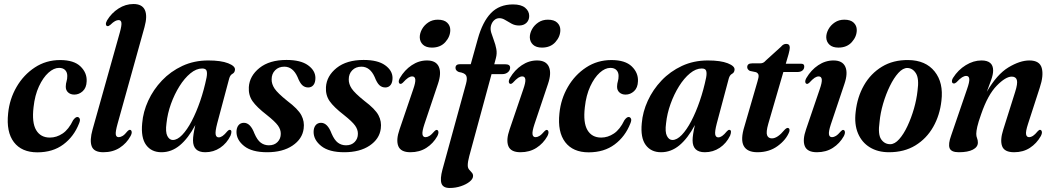

<svg xmlns="http://www.w3.org/2000/svg" viewBox="-20 -749 5239 956"><path d="M274 -411Q248 -411 221.2 -387Q194.5 -363 174 -319Q153.5 -275 147 -215Q138 -138.5 160 -101.2Q182 -64 228.5 -64Q261.5 -64 291.8 -84.2Q322 -104.5 344 -150.5Q356 -167 365.5 -166.5Q373 -166 376.8 -158.2Q380.5 -150.5 373.5 -134Q348 -69 295.5 -29.8Q243 9.5 166 9.5Q88 9.5 49.2 -41.2Q10.5 -92 20.5 -185Q27.5 -256 62.5 -316.2Q97.5 -376.5 153.5 -413.2Q209.5 -450 279.5 -450Q348 -450 380.8 -418.2Q413.5 -386.5 411.5 -344.5Q410.5 -312 392 -295Q373.5 -278 350 -278Q331 -278 319 -289Q307 -300 307.5 -318.5Q308 -333.5 311.5 -344.5Q315 -355.5 315 -371Q315 -389 304.5 -400Q294 -411 274 -411Z M699.5 -614 565.5 -133Q554.5 -93.5 556.5 -79.8Q558.5 -66 571 -66Q580 -66 590.5 -72.2Q601 -78.5 615 -96Q622 -103.5 627.5 -102.5Q633.5 -102 635.5 -93.8Q637.5 -85.5 630 -71.5Q610.5 -35.5 576 -13.2Q541.5 9 494.5 9Q448 9 436.8 -20.2Q425.5 -49.5 441 -104.5L577 -588.5Q586.5 -623 584.5 -636Q582.5 -649 570.5 -649Q562.5 -649 553 -644Q543.5 -639 529 -625Q520 -617.5 515 -619Q509 -619.5 507.5 -627.2Q506 -635 513 -647.5Q535 -684 570 -706.5Q605 -729 644.5 -729Q687.5 -729 701.2 -699.5Q715 -670 699.5 -614Z M1061.5 -134.5Q1051 -94 1053.8 -79.5Q1056.5 -65 1069 -65Q1078 -65 1088 -71.8Q1098 -78.5 1112.5 -96Q1119.5 -103.5 1124.5 -102.5Q1138 -101 1128 -74Q1109.5 -35.5 1076.2 -13.2Q1043 9 1002 9Q941 9 941 -50.5Q941 -76.5 952.5 -126.5Q917 -60 875.5 -25.5Q834 9 784 9Q734 9 707.5 -27.2Q681 -63.5 688 -135.5Q692.5 -192 718 -247.5Q743.5 -303 786.5 -348.2Q829.5 -393.5 888 -420.8Q946.5 -448 1017 -448Q1080.5 -448 1116 -434Q1151.5 -420 1150 -402Q1149 -387.5 1137.5 -381.5Q1126 -375.5 1121 -357.5ZM809 -135.5Q803 -92 813.2 -72Q823.5 -52 840.5 -52Q863 -52 887.2 -77.2Q911.5 -102.5 934.5 -146.2Q957.5 -190 976.8 -246Q996 -302 1008.5 -363Q1012.5 -384.5 1008.8 -396.2Q1005 -408 986.5 -408Q957.5 -408 928 -383.8Q898.5 -359.5 873.5 -319.5Q848.5 -279.5 831.2 -231.5Q814 -183.5 809 -135.5Z M1319 -25.5Q1346 -25.5 1362 -42Q1378 -58.5 1378 -82.5Q1378.5 -103.5 1364 -123.8Q1349.5 -144 1308.5 -176.5Q1258 -215.5 1237.2 -245.5Q1216.5 -275.5 1219 -315.5Q1222.5 -371 1272.2 -410.8Q1322 -450.5 1406.5 -450.5Q1477 -450.5 1513.5 -424.2Q1550 -398 1550.5 -361.5Q1550.5 -338 1540.8 -325.8Q1531 -313.5 1514.5 -313.5Q1497.5 -313.5 1485.2 -324.8Q1473 -336 1461.5 -365.5Q1438.5 -417 1395.5 -417Q1367.5 -417 1350 -399.2Q1332.5 -381.5 1332.5 -354Q1332 -331 1347 -308.2Q1362 -285.5 1410 -247Q1464 -206.5 1480.5 -175.2Q1497 -144 1492 -108.5Q1485.5 -57 1436.5 -24Q1387.5 9 1310 9Q1234.5 9 1196 -21.5Q1157.5 -52 1157.5 -92Q1157.5 -112.5 1167.2 -125Q1177 -137.5 1194.5 -137.5Q1227 -137.5 1247 -84Q1261 -51.5 1278.5 -38.5Q1296 -25.5 1319 -25.5Z M1703 -25.5Q1730 -25.5 1746 -42Q1762 -58.5 1762 -82.5Q1762.5 -103.5 1748 -123.8Q1733.5 -144 1692.5 -176.5Q1642 -215.5 1621.2 -245.5Q1600.5 -275.5 1603 -315.5Q1606.5 -371 1656.2 -410.8Q1706 -450.5 1790.5 -450.5Q1861 -450.5 1897.5 -424.2Q1934 -398 1934.5 -361.5Q1934.5 -338 1924.8 -325.8Q1915 -313.5 1898.5 -313.5Q1881.5 -313.5 1869.2 -324.8Q1857 -336 1845.5 -365.5Q1822.5 -417 1779.5 -417Q1751.5 -417 1734 -399.2Q1716.5 -381.5 1716.5 -354Q1716 -331 1731 -308.2Q1746 -285.5 1794 -247Q1848 -206.5 1864.5 -175.2Q1881 -144 1876 -108.5Q1869.5 -57 1820.5 -24Q1771.5 9 1694 9Q1618.5 9 1580 -21.5Q1541.5 -52 1541.5 -92Q1541.5 -112.5 1551.2 -125Q1561 -137.5 1578.5 -137.5Q1611 -137.5 1631 -84Q1645 -51.5 1662.5 -38.5Q1680 -25.5 1703 -25.5Z M2130.5 -512Q2101.5 -512 2086 -526.5Q2070.5 -541 2070 -563.5Q2070 -583.5 2081.2 -603.8Q2092.5 -624 2112.8 -637.5Q2133 -651 2160 -651Q2191 -651 2206.5 -636.2Q2222 -621.5 2222 -599.5Q2222 -567 2197.5 -539.5Q2173 -512 2130.5 -512ZM2093 -130Q2081.5 -95 2083.5 -80.5Q2085.5 -66 2099 -66Q2107.5 -66 2118 -72.2Q2128.5 -78.5 2143.5 -96Q2150 -103 2155 -102Q2161 -101.5 2162.8 -93.2Q2164.5 -85 2157.5 -71Q2137 -34.5 2103 -12.8Q2069 9 2023.5 9Q1975.5 9 1963.2 -21.5Q1951 -52 1969.5 -105L2037.5 -304.5Q2049.5 -338.5 2047.8 -353.5Q2046 -368.5 2032.5 -368.5Q2023 -368.5 2012.5 -361.8Q2002 -355 1985 -336.5Q1978.5 -330.5 1973.5 -331.5Q1967.5 -332 1965.8 -339.8Q1964 -347.5 1971 -360.5Q1994.5 -400.5 2030 -424.2Q2065.5 -448 2106 -448Q2151 -448 2165 -416.5Q2179 -385 2160.5 -331Z M2248 -411Q2248 -429.5 2271 -429.5H2324L2359 -555Q2382.5 -640 2424.2 -683.5Q2466 -727 2534.5 -727Q2575 -727 2595 -710.2Q2615 -693.5 2615 -669.5Q2615 -648.5 2601.2 -635.2Q2587.5 -622 2564.5 -622Q2544 -622 2527.5 -631Q2511 -640 2496 -649.2Q2481 -658.5 2466.5 -658.5Q2451.5 -658.5 2440.2 -648Q2429 -637.5 2424.5 -620.5Q2420.5 -604.5 2426 -586.2Q2431.5 -568 2439.2 -547.8Q2447 -527.5 2451.2 -505.2Q2455.5 -483 2449 -459L2441 -429H2496Q2520 -429 2520 -412Q2520 -398.5 2508.8 -389.2Q2497.5 -380 2482 -380H2427.5L2316.5 28.5Q2309 56.5 2309 73.5Q2309 87 2315.5 95Q2322 103 2328.8 110Q2335.5 117 2335.5 127Q2335.5 141.5 2318.8 155.2Q2302 169 2275.2 178Q2248.5 187 2219 187Q2186 187 2178.2 164.5Q2170.5 142 2183 95.5L2300.5 -332.5Q2308 -360 2301 -373Q2294 -386 2264.5 -390.5Q2248 -397.5 2248 -411ZM2678.5 -512Q2649.5 -512 2634 -526.5Q2618.5 -541 2618 -563.5Q2618 -583.5 2629.2 -603.8Q2640.5 -624 2660.8 -637.5Q2681 -651 2708 -651Q2739 -651 2754.5 -636.2Q2770 -621.5 2770 -599.5Q2770 -567 2745.5 -539.5Q2721 -512 2678.5 -512ZM2641 -130Q2629.5 -95 2631.5 -80.5Q2633.5 -66 2647 -66Q2655.5 -66 2666 -72.2Q2676.5 -78.5 2691.5 -96Q2698 -103 2703 -102Q2709 -101.5 2710.8 -93.2Q2712.5 -85 2705.5 -71Q2685 -34.5 2651 -12.8Q2617 9 2571.5 9Q2523.5 9 2511.2 -21.5Q2499 -52 2517.5 -105L2585.5 -304.5Q2597.5 -338.5 2595.8 -353.5Q2594 -368.5 2580.5 -368.5Q2571 -368.5 2560.5 -361.8Q2550 -355 2533 -336.5Q2526.5 -330.5 2521.5 -331.5Q2515.5 -332 2513.8 -339.8Q2512 -347.5 2519 -360.5Q2542.5 -400.5 2578 -424.2Q2613.5 -448 2654 -448Q2699 -448 2713 -416.5Q2727 -385 2708.5 -331Z M3019 -411Q2993 -411 2966.2 -387Q2939.5 -363 2919 -319Q2898.5 -275 2892 -215Q2883 -138.5 2905 -101.2Q2927 -64 2973.5 -64Q3006.5 -64 3036.8 -84.2Q3067 -104.5 3089 -150.5Q3101 -167 3110.5 -166.5Q3118 -166 3121.8 -158.2Q3125.5 -150.5 3118.5 -134Q3093 -69 3040.5 -29.8Q2988 9.5 2911 9.5Q2833 9.5 2794.2 -41.2Q2755.5 -92 2765.5 -185Q2772.5 -256 2807.5 -316.2Q2842.5 -376.5 2898.5 -413.2Q2954.5 -450 3024.5 -450Q3093 -450 3125.8 -418.2Q3158.5 -386.5 3156.5 -344.5Q3155.5 -312 3137 -295Q3118.5 -278 3095 -278Q3076 -278 3064 -289Q3052 -300 3052.5 -318.5Q3053 -333.5 3056.5 -344.5Q3060 -355.5 3060 -371Q3060 -389 3049.5 -400Q3039 -411 3019 -411Z M3549 -134.5Q3538.5 -94 3541.2 -79.5Q3544 -65 3556.5 -65Q3565.5 -65 3575.5 -71.8Q3585.5 -78.5 3600 -96Q3607 -103.5 3612 -102.5Q3625.5 -101 3615.5 -74Q3597 -35.5 3563.8 -13.2Q3530.5 9 3489.5 9Q3428.5 9 3428.5 -50.5Q3428.5 -76.5 3440 -126.5Q3404.5 -60 3363 -25.5Q3321.5 9 3271.5 9Q3221.5 9 3195 -27.2Q3168.5 -63.5 3175.5 -135.5Q3180 -192 3205.5 -247.5Q3231 -303 3274 -348.2Q3317 -393.5 3375.5 -420.8Q3434 -448 3504.5 -448Q3568 -448 3603.5 -434Q3639 -420 3637.5 -402Q3636.5 -387.5 3625 -381.5Q3613.5 -375.5 3608.5 -357.5ZM3296.5 -135.5Q3290.5 -92 3300.8 -72Q3311 -52 3328 -52Q3350.5 -52 3374.8 -77.2Q3399 -102.5 3422 -146.2Q3445 -190 3464.2 -246Q3483.5 -302 3496 -363Q3500 -384.5 3496.2 -396.2Q3492.5 -408 3474 -408Q3445 -408 3415.5 -383.8Q3386 -359.5 3361 -319.5Q3336 -279.5 3318.8 -231.5Q3301.5 -183.5 3296.5 -135.5Z M3744.5 -389.5 3713.5 -396Q3700.5 -403.5 3700.5 -414.5Q3700.5 -433.5 3724.5 -433.5H3763Q3773 -433.5 3779.5 -436.5Q3786 -439.5 3794 -448.5L3868.5 -516Q3880 -530.5 3894.5 -530.5Q3912.5 -530.5 3912.5 -511.5Q3912.5 -506.5 3911 -498.8Q3909.5 -491 3906.5 -479.5L3892.5 -431.5H3970.5Q3984.5 -431.5 3984.5 -418Q3984.5 -405 3975.2 -397.8Q3966 -390.5 3951 -390.5H3880.5L3805.5 -133Q3793.5 -91 3799.5 -75.5Q3805.5 -60 3823.5 -60Q3851.5 -60 3886 -102Q3896.5 -113 3903 -112Q3914.5 -110.5 3910 -93Q3894.5 -53 3852.2 -22Q3810 9 3751.5 9Q3700 9 3683 -22.8Q3666 -54.5 3687 -121L3751.5 -343Q3758.5 -365 3757 -374.8Q3755.5 -384.5 3744.5 -389.5Z M4154.5 -512Q4125.5 -512 4110 -526.5Q4094.5 -541 4094 -563.5Q4094 -583.5 4105.2 -603.8Q4116.5 -624 4136.8 -637.5Q4157 -651 4184 -651Q4215 -651 4230.5 -636.2Q4246 -621.5 4246 -599.5Q4246 -567 4221.5 -539.5Q4197 -512 4154.5 -512ZM4117 -130Q4105.5 -95 4107.5 -80.5Q4109.5 -66 4123 -66Q4131.5 -66 4142 -72.2Q4152.5 -78.5 4167.5 -96Q4174 -103 4179 -102Q4185 -101.5 4186.8 -93.2Q4188.5 -85 4181.5 -71Q4161 -34.5 4127 -12.8Q4093 9 4047.5 9Q3999.5 9 3987.2 -21.5Q3975 -52 3993.5 -105L4061.5 -304.5Q4073.5 -338.5 4071.8 -353.5Q4070 -368.5 4056.5 -368.5Q4047 -368.5 4036.5 -361.8Q4026 -355 4009 -336.5Q4002.5 -330.5 3997.5 -331.5Q3991.5 -332 3989.8 -339.8Q3988 -347.5 3995 -360.5Q4018.5 -400.5 4054 -424.2Q4089.5 -448 4130 -448Q4175 -448 4189 -416.5Q4203 -385 4184.5 -331Z M4503 -450Q4589 -449 4633.8 -393Q4678.5 -337 4667.5 -247Q4659.5 -175 4626.5 -117Q4593.5 -59 4538 -25Q4482.5 9 4406.5 9Q4351 9 4311 -15.5Q4271 -40 4252 -85.2Q4233 -130.5 4240.5 -192Q4248.5 -266 4282 -324.5Q4315.5 -383 4371.5 -417Q4427.5 -451 4503 -450ZM4412.5 -31Q4435 -31 4457.2 -56Q4479.5 -81 4498.5 -121.5Q4517.5 -162 4530.8 -208.2Q4544 -254.5 4548.5 -297Q4557 -357 4541 -383.2Q4525 -409.5 4498.5 -410.5Q4476 -411 4453.2 -386Q4430.5 -361 4410.8 -320.5Q4391 -280 4377.2 -233Q4363.5 -186 4359.5 -142.5Q4350.5 -80.5 4367.2 -55.8Q4384 -31 4412.5 -31Z M4728.5 -333.5Q4721 -334 4720 -342.5Q4719 -351 4725.5 -361.5Q4750.5 -401 4788.8 -424.5Q4827 -448 4867 -448Q4925 -448 4925 -398Q4925 -378.5 4915.2 -351Q4905.5 -323.5 4893.5 -292Q4944 -379 5001.2 -413.5Q5058.5 -448 5105.5 -448Q5156.5 -448 5167 -410.5Q5177.5 -373 5157 -312L5098.5 -131.5Q5086.5 -94.5 5089 -80.2Q5091.5 -66 5104.5 -66Q5113 -66 5123 -72.2Q5133 -78.5 5148 -96.5Q5154.5 -103.5 5159.5 -102.5Q5165.5 -101.5 5167.5 -93.5Q5169.5 -85.5 5162.5 -71.5Q5141.5 -34.5 5108 -12.8Q5074.5 9 5029.5 9Q4981 9 4969.8 -21Q4958.5 -51 4975.5 -104L5034.5 -291Q5048 -333 5043.2 -350.2Q5038.5 -367.5 5017.5 -367.5Q4987 -367.5 4942.8 -322.2Q4898.5 -277 4865.5 -181Q4851 -140.5 4846 -118Q4841 -95.5 4841 -82.5Q4841 -70 4845 -60.8Q4849 -51.5 4849 -39Q4849 -17 4824.2 -4Q4799.5 9 4754 9Q4716 9 4708.2 -11.5Q4700.5 -32 4716 -74.5L4794.5 -303.5Q4808 -341.5 4806.2 -356.2Q4804.5 -371 4791 -371Q4781.5 -371 4770.2 -364Q4759 -357 4742 -339Q4734.5 -332.5 4728.5 -333.5Z"/></svg>

Font: Fraunces 144pt S050 SemiBold
Style: Italic
Weight: 600
Italic angle: -16°
Version: Version 1.000; ttfautohint (v1.8.3)